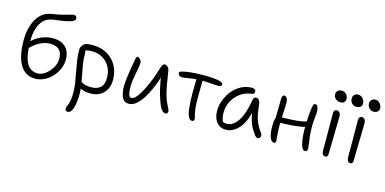

<svg xmlns="http://www.w3.org/2000/svg" viewBox="-89 -1268 4103 2044"><g transform="rotate(15 1962.5 -246.0)"><path d="M291 10Q231 10 189 -18Q147 -46 120.5 -95.5Q94 -145 82 -211.5Q70 -278 70 -356Q70 -421 82.5 -475.5Q95 -530 117 -573Q139 -616 169 -645Q199 -674 234 -687Q265 -699 312 -706Q359 -713 400 -723Q444 -734 473.5 -743.5Q503 -753 518 -753Q527 -753 534.5 -749.5Q542 -746 547 -738.5Q552 -731 552 -720Q552 -706 538 -695.5Q524 -685 500 -678Q451 -664 407 -658.5Q363 -653 325.5 -648Q288 -643 257 -629Q223 -614 196.5 -578Q170 -542 155.5 -489.5Q141 -437 141 -372Q141 -255 159.5 -184.5Q178 -114 214 -82.5Q250 -51 303 -51Q338 -51 370.5 -70Q403 -89 430 -120Q457 -151 472.5 -187.5Q488 -224 488 -260Q488 -302 474 -331Q460 -360 430.5 -375.5Q401 -391 354 -391Q293 -391 233.5 -358Q174 -325 115 -256L83 -287Q114 -341 159.5 -378.5Q205 -416 259 -435.5Q313 -455 369 -455Q429 -455 471.5 -433Q514 -411 536 -370Q558 -329 558 -270Q558 -218 537 -168.5Q516 -119 479 -78.5Q442 -38 393.5 -14Q345 10 291 10Z M901 10Q856 10 820.5 -1.5Q785 -13 764 -30.5Q743 -48 743 -67Q743 -78 747 -85Q751 -92 763 -92Q772 -92 779.5 -86.5Q787 -81 799 -74Q811 -67 833.5 -61.5Q856 -56 896 -56Q956 -56 993.5 -88Q1031 -120 1031 -197Q1031 -249 1014 -291.5Q997 -334 966 -365Q935 -396 893.5 -412.5Q852 -429 803 -429Q777 -429 751.5 -423.5Q726 -418 711 -418Q702 -418 695.5 -422Q689 -426 686 -433Q683 -440 683 -447Q683 -467 709 -480.5Q735 -494 796 -494Q861 -494 916 -473Q971 -452 1012 -412Q1053 -372 1076 -316Q1099 -260 1099 -191Q1099 -143 1084 -105.5Q1069 -68 1042.5 -42Q1016 -16 980 -3Q944 10 901 10ZM720 261Q710 261 703.5 258.5Q697 256 694 249.5Q691 243 691 233Q691 221 696.5 209Q702 197 708.5 178.5Q715 160 720.5 129.5Q726 99 726 50Q726 -4 717 -59.5Q708 -115 697 -172.5Q686 -230 677 -288.5Q668 -347 668 -406Q668 -424 671.5 -435Q675 -446 682.5 -451Q690 -456 701 -456Q713 -456 721 -446Q729 -436 733.5 -420Q738 -404 738 -384Q738 -324 746.5 -269.5Q755 -215 766 -163.5Q777 -112 785.5 -60.5Q794 -9 794 46Q794 98 788.5 138.5Q783 179 773.5 206Q764 233 750.5 247Q737 261 720 261Z M1326 10Q1295 10 1275.5 -5.5Q1256 -21 1246 -47Q1236 -73 1232 -103Q1228 -133 1228 -161Q1228 -184 1232 -220Q1236 -256 1241.5 -295.5Q1247 -335 1253 -370Q1259 -405 1263 -424Q1269 -459 1273 -478Q1277 -497 1290 -497Q1300 -497 1310 -489Q1320 -481 1327 -468Q1334 -455 1334 -438Q1334 -423 1328.5 -391.5Q1323 -360 1315.5 -321Q1308 -282 1302.5 -243Q1297 -204 1297 -174Q1297 -146 1299.5 -119Q1302 -92 1310.5 -74.5Q1319 -57 1336 -57Q1371 -57 1412.5 -120Q1454 -183 1500 -296Q1518 -340 1529.5 -376Q1541 -412 1549.5 -438.5Q1558 -465 1567 -479.5Q1576 -494 1588 -494Q1605 -494 1621.5 -480Q1638 -466 1642 -439Q1647 -410 1653 -372Q1659 -334 1666 -293.5Q1673 -253 1682 -216Q1697 -154 1714 -115Q1731 -76 1743 -54Q1755 -32 1755 -21Q1755 -12 1751.5 -5Q1748 2 1742 5.5Q1736 9 1729 9Q1697 9 1672.5 -37Q1648 -83 1625 -160Q1615 -195 1605 -237Q1595 -279 1588 -322Q1581 -365 1577 -401L1600 -396Q1588 -357 1574 -315.5Q1560 -274 1533 -212Q1509 -156 1476.5 -105Q1444 -54 1406 -22Q1368 10 1326 10Z M1801 -409Q1780 -409 1768 -420Q1756 -431 1756 -445Q1756 -453 1763 -458.5Q1770 -464 1790 -469Q1824 -478 1881 -484Q1938 -490 2013 -490Q2050 -490 2082.5 -489Q2115 -488 2157 -483Q2192 -479 2213 -469Q2234 -459 2234 -448Q2234 -440 2231 -434Q2228 -428 2220 -424.5Q2212 -421 2198 -421Q2176 -421 2148.5 -423Q2121 -425 2090.5 -427.5Q2060 -430 2028 -430Q1960 -430 1919 -425Q1878 -420 1852 -414.5Q1826 -409 1801 -409ZM2023 12Q2002 12 1989.5 -8Q1977 -28 1969 -58Q1964 -78 1960 -114Q1956 -150 1954 -193.5Q1952 -237 1952 -278Q1952 -331 1953.5 -372.5Q1955 -414 1955 -442L2023 -447Q2022 -427 2021.5 -401Q2021 -375 2020.5 -345Q2020 -315 2020 -283.5Q2020 -252 2020 -222Q2020 -167 2024 -131Q2028 -95 2033 -73Q2038 -51 2042 -38Q2046 -25 2046 -15Q2046 -6 2043 0Q2040 6 2035 9Q2030 12 2023 12Z M2394 10Q2351 10 2319.5 -11.5Q2288 -33 2271 -72Q2254 -111 2254 -163Q2254 -210 2268.5 -257.5Q2283 -305 2309 -347.5Q2335 -390 2372 -423Q2409 -456 2454 -475Q2499 -494 2551 -494Q2569 -494 2581 -485.5Q2593 -477 2593 -460Q2593 -449 2586 -441Q2579 -433 2563 -431Q2491 -423 2437.5 -382.5Q2384 -342 2354.5 -284Q2325 -226 2325 -163Q2325 -131 2330.5 -104.5Q2336 -78 2356 -36L2310 -93Q2332 -69 2347 -61.5Q2362 -54 2390 -54Q2458 -54 2510.5 -134Q2563 -214 2588 -367Q2591 -384 2598.5 -394Q2606 -404 2621 -404Q2641 -404 2654 -386Q2667 -368 2669 -338Q2675 -277 2684.5 -229Q2694 -181 2714 -139Q2734 -97 2768 -51Q2775 -42 2776 -32Q2777 -22 2774 -13Q2771 -4 2764.5 1.5Q2758 7 2749 7Q2736 7 2728 1.5Q2720 -4 2712 -14Q2693 -40 2676 -67.5Q2659 -95 2645.5 -131.5Q2632 -168 2623 -219Q2614 -270 2612 -342L2638 -341Q2627 -245 2602 -177.5Q2577 -110 2542.5 -69Q2508 -28 2469.5 -9Q2431 10 2394 10Z M2927 11Q2896 11 2879.5 -35Q2863 -81 2863 -157Q2863 -207 2870 -232Q2877 -257 2895 -266Q2904 -271 2920 -271.5Q2936 -272 2960 -272Q3033 -272 3105.5 -279.5Q3178 -287 3242 -309L3269 -257Q3221 -238 3161 -228.5Q3101 -219 3038 -215.5Q2975 -212 2917 -212L2875 -215Q2876 -274 2877.5 -340.5Q2879 -407 2879 -458Q2879 -479 2885.5 -491Q2892 -503 2903 -503Q2920 -503 2932.5 -486.5Q2945 -470 2945 -432Q2945 -410 2943.5 -378.5Q2942 -347 2940.5 -312Q2939 -277 2937.5 -245.5Q2936 -214 2936 -193Q2936 -128 2941 -79Q2946 -30 2946 -13Q2946 -3 2941 4Q2936 11 2927 11ZM3267 11Q3247 11 3233 -18Q3219 -47 3211.5 -97Q3204 -147 3204 -208Q3204 -304 3208.5 -359.5Q3213 -415 3218 -448Q3221 -468 3226.5 -484Q3232 -500 3245 -500Q3265 -500 3274.5 -479.5Q3284 -459 3284 -430Q3284 -394 3278.5 -353Q3273 -312 3273 -268Q3273 -205 3278.5 -153Q3284 -101 3289.5 -66.5Q3295 -32 3295 -19Q3295 -5 3286.5 3Q3278 11 3267 11Z M3491 11Q3478 11 3469.5 4.5Q3461 -2 3457 -16.5Q3453 -31 3453 -53Q3453 -136 3453 -194Q3453 -252 3452.5 -295Q3452 -338 3452 -375Q3452 -412 3452 -454Q3452 -467 3455.5 -476Q3459 -485 3466.5 -490.5Q3474 -496 3485 -496Q3502 -496 3514.5 -483Q3527 -470 3528 -445Q3528 -422 3527.5 -380Q3527 -338 3525.5 -286.5Q3524 -235 3523 -183.5Q3522 -132 3521 -89Q3520 -46 3520 -21Q3520 -7 3513 2Q3506 11 3491 11ZM3499 -588Q3467 -588 3444.5 -608Q3422 -628 3422 -657Q3422 -680 3438.5 -696Q3455 -712 3480 -712Q3503 -712 3519.5 -701Q3536 -690 3544.5 -672.5Q3553 -655 3553 -636Q3553 -620 3540.5 -604Q3528 -588 3499 -588Z M3671 -586Q3651 -586 3636 -596Q3621 -606 3612.5 -623Q3604 -640 3604 -660Q3604 -683 3619 -699.5Q3634 -716 3658 -716Q3684 -716 3701 -704Q3718 -692 3726.5 -674Q3735 -656 3735 -637Q3735 -613 3720 -599.5Q3705 -586 3671 -586ZM3861 -583Q3834 -583 3814.5 -606Q3795 -629 3795 -657Q3795 -680 3811.5 -696Q3828 -712 3853 -712Q3875 -712 3891 -699.5Q3907 -687 3916 -668Q3925 -649 3925 -631Q3925 -615 3910.5 -599Q3896 -583 3861 -583ZM3767 11Q3754 11 3745.5 4.5Q3737 -2 3733 -16.5Q3729 -31 3729 -53Q3729 -136 3729 -194Q3729 -252 3728.5 -295Q3728 -338 3728 -375Q3728 -412 3728 -454Q3728 -467 3731.5 -476Q3735 -485 3742.5 -490.5Q3750 -496 3761 -496Q3778 -496 3790.5 -483Q3803 -470 3804 -445Q3804 -422 3803.5 -380Q3803 -338 3801.5 -286.5Q3800 -235 3799 -183.5Q3798 -132 3797 -89Q3796 -46 3796 -21Q3796 -7 3789 2Q3782 11 3767 11Z"/></g></svg>

Font: Shantell Sans Light
Style: Regular
Weight: 300
Designer: Stephen Nixon, Anya Danilova, Shantell Martin
Foundry: Arrow Type
Version: Version 1.011;[c5ecc13dd]